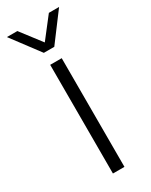

<svg xmlns="http://www.w3.org/2000/svg" viewBox="-185 -724 603 765"><g transform="rotate(-30 117.0 -341.0)"><path d="M91 -500H144V0H91ZM-3 -682H45L117 -588L190 -682H237L141 -554H93Z"/></g></svg>

Font: Sarabun ExtraLight
Style: Regular
Weight: 275
Designer: Suppakit Chalermlarp | Katatrad Co.,Ltd.
Foundry: Cadson Demak Co.,Ltd.
Version: Version 1.000; ttfautohint (v1.6)